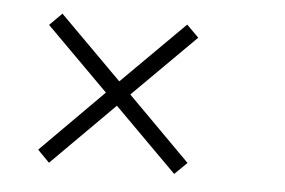

<svg xmlns="http://www.w3.org/2000/svg" viewBox="-34 -587 599 404"><g transform="rotate(5 265.0 -385.0)"><path d="M57 -253.5 82 -228 214 -360 346.5 -227.5 372.5 -253 240 -386 372 -517.5 346.5 -543 214.5 -411.5 83 -543 57 -517 188.5 -385.5Z"/></g></svg>

Font: Bodoni* 06pt Medium
Style: Regular
Weight: 500
Version: Version 2.3